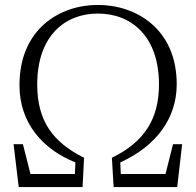

<svg xmlns="http://www.w3.org/2000/svg" viewBox="-20 -759 795 779"><path d="M56 0H315L321 -119C196 -181 131 -267 131 -416C131 -614 244 -704 377 -704C513 -704 625 -612 625 -416C625 -275 564 -182 434 -119L441 0H699L719 -174H682L646 -31L672 -53H453L471 -33L468 -100C613 -166 697 -278 697 -417C697 -641 533 -739 377 -739C224 -739 59 -643 59 -413C59 -259 154 -153 286 -100L283 -32L302 -53H80L109 -32L73 -174H35Z"/></svg>

Font: Source Han Serif CN VF
Style: Regular
Weight: 250
Designer: Ryoko NISHIZUKA 西塚涼子 (kana & ideographs); Frank Grießhammer (Latin, Greek & Cyrillic); Wenlong ZHANG 张文龙 (bopomofo); San
Foundry: Adobe
Version: Version 2.002;hotconv 1.1.0;makeotfexe 2.6.0